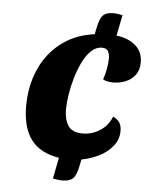

<svg xmlns="http://www.w3.org/2000/svg" viewBox="-53 -732 672 826"><g transform="rotate(5 283.5 -319.0)"><path d="M248 49Q237 49 225.5 47.5Q214 46 206 44L224 -47Q142 -60 103 -112Q64 -164 64 -257Q64 -322 82 -379Q100 -436 134.5 -480.5Q169 -525 218.5 -553.5Q268 -582 331 -590L336 -614Q344 -657 358 -672Q372 -687 403 -687Q414 -687 423.5 -685.5Q433 -684 443 -682L425 -592Q474 -587 506.5 -560Q539 -533 539 -486Q539 -453 523 -432Q507 -411 482 -400.5Q457 -390 428 -390Q419 -390 406 -392Q393 -394 384 -400Q391 -418 396 -445Q401 -472 401 -492Q401 -510 394 -522.5Q387 -535 367 -535Q342 -535 321 -515Q300 -495 284.5 -463Q269 -431 258 -393.5Q247 -356 241.5 -320Q236 -284 236 -257Q236 -214 253.5 -187Q271 -160 316 -160Q357 -160 391.5 -182.5Q426 -205 441 -244Q461 -234 469.5 -220.5Q478 -207 478 -185Q478 -148 454.5 -119Q431 -90 395 -72.5Q359 -55 321 -48L316 -23Q308 19 293.5 34Q279 49 248 49Z"/></g></svg>

Font: Sansita Swashed Light
Style: Bold
Weight: 700
Version: Version 1.003